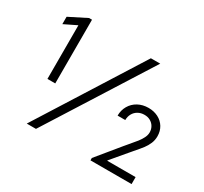

<svg xmlns="http://www.w3.org/2000/svg" viewBox="-151 -955 1235 1165"><g transform="rotate(30 466.5 -372.0)"><path d="M128.9 -673.3 41 -630.4V-682.1L163.1 -743.7H183.6V-297.4H128.9ZM609.9 -719.7H675.3L220.2 0H155.8ZM602.1 -16.6 731 -173.8 752.4 -199.2Q780.3 -231.4 794.9 -250.2Q809.6 -269 819.1 -288.3Q828.6 -307.6 828.6 -326.2Q828.6 -347.2 818.6 -365Q808.6 -382.8 790 -393.3Q771.5 -403.8 747.6 -403.3Q723.6 -403.3 704.1 -392.3Q684.6 -381.3 673.6 -361.6Q662.6 -341.8 662.6 -317.4H608.9Q608.9 -355.5 626.7 -386.2Q644.5 -417 676.5 -434.6Q708.5 -452.1 749.5 -452.1Q786.6 -452.1 816.9 -436.8Q847.2 -421.4 864.3 -393.3Q881.3 -365.2 881.3 -329.1Q881.3 -302.2 871.3 -278.6Q861.3 -254.9 845.5 -234.1Q829.6 -213.4 799.3 -178.7Q791.5 -168.9 777.8 -153.3L691.9 -51.8V-48.8H890.1V0H602.1Z"/></g></svg>

Font: Reddit Sans Chocolate Light
Style: Regular
Weight: 300
Designer: Stephen Hutchings
Foundry: Reddit
Version: Version 1.013